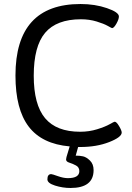

<svg xmlns="http://www.w3.org/2000/svg" viewBox="-20 -726 659 956"><path d="M586 -66Q586 -43 523.5 -18.5Q461 6 379 6H369L357 49H361Q377 49 393.5 52.5Q410 56 428 73.5Q446 91 446 121Q446 210 331 210Q292 210 254 198Q216 186 216 167Q216 141 235 141Q240 141 268 151Q296 161 318 161Q375 161 375 126Q375 107 358.5 98Q342 89 325.5 84Q309 79 309 68Q309 66 311 56L327 3Q189 -9 123 -95.5Q57 -182 57 -350Q57 -706 381 -706Q453 -706 512.5 -685.5Q572 -665 572 -644Q572 -630 559.5 -608Q547 -586 538 -586Q536 -586 516.5 -597Q497 -608 461 -619Q425 -630 383 -630Q262 -630 205 -563Q148 -496 148 -349Q148 -205 204.5 -137.5Q261 -70 379 -70Q424 -70 464 -82.5Q504 -95 526 -107.5Q548 -120 551 -120Q560 -120 573 -98Q586 -76 586 -66Z"/></svg>

Font: mmAsap
Style: Regular
Weight: 400
Designer: Pablo Cosgaya
Foundry: Omnibus-Type
Version: Version 1.001